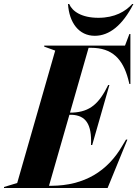

<svg xmlns="http://www.w3.org/2000/svg" viewBox="-75 -940 687 960"><path d="M537 -212C463 -84 347 -12 182 -11H170L272 -366H286C351 -362 385 -323 380 -215H386L472 -515H466C421 -423 376 -381 288 -377H275L368 -701H380C486 -701 539 -645 566 -544L572 -520H577V-770H572L550 -712H146V-707L201 -687L11 -25L-55 -5V0H463L562 -242H555ZM265 -920C271 -827 319 -761 399 -761C472 -761 538 -814 592 -920H586C553 -883 499 -851 417 -851C332 -851 286 -884 271 -920Z"/></svg>

Font: Nyght Serif Bold Italic
Style: Regular
Weight: 700
Italic angle: -16°
Designer: Maksym Kobuzan
Version: Version 0.410;Glyphs 3.1.2 (3151)